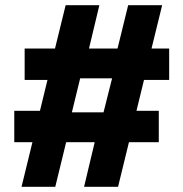

<svg xmlns="http://www.w3.org/2000/svg" viewBox="-20 -720 707 740"><path d="M75 -412H163L134 -293H35V-172H105L63 0H193L235 -172H345L304 0H435L477 -172H592V-293H506L535 -412H632V-533H564L605 -700H474L433 -533H323L363 -700H233L192 -533H75ZM257 -287 289 -418H412L379 -287Z"/></svg>

Font: Jost
Style: Bold
Weight: 700
Version: Version 3.710